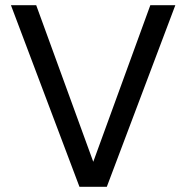

<svg xmlns="http://www.w3.org/2000/svg" viewBox="-20 -717 716 737"><path d="M653 -697 390 0H285L22 -697H119L338 -96L557 -697Z"/></svg>

Font: A Bank Premium Regular
Style: Regular
Weight: 400
Designer: Ninad Kale (Devanagari), Jonny Pinhorn (Latin), Htun Naung (Myanmar)
Foundry: Indian Type Foundry
Version: 4.004